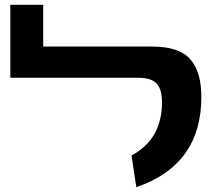

<svg xmlns="http://www.w3.org/2000/svg" viewBox="-20 -762 898 800"><path d="M548 18 528 -114Q655 -182 655 -336Q655 -388 633.5 -413Q612 -438 554 -438H23V-742H160V-568H615Q726 -568 772.5 -515.5Q819 -463 819 -358Q819 -75 548 18Z"/></svg>

Font: FiraGO
Style: Bold
Weight: 700
Designer: bBox Type
Foundry: bBox Type GmbH
Version: Version 1.001;PS 001.001;hotconv 1.0.88;makeotf.lib2.5.64775